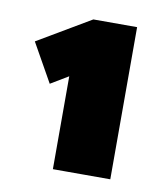

<svg xmlns="http://www.w3.org/2000/svg" viewBox="-54 -856 406 471"><g transform="rotate(10 149.0 -620.5)"><path d="M108 -431V-736L134 -678L64 -636L10 -732L142 -810H251V-431H180Q163 -431 145.5 -431Q128 -431 108 -431Z"/></g></svg>

Font: Lexend Deca Black
Style: Regular
Weight: 900
Designer: Bonnie Shaver-Troup, Thomas Jockin
Foundry: Lexend
Version: Version 1.007